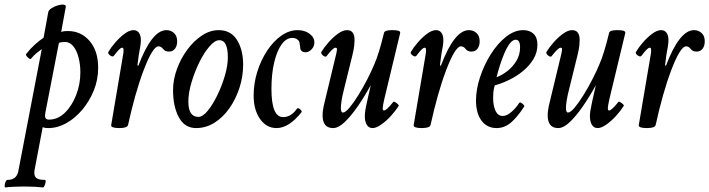

<svg xmlns="http://www.w3.org/2000/svg" viewBox="-79 -548 3107 841"><path d="M-55 273Q-59 273 -58.5 264.5Q-58 256 -54.5 248Q-51 240 -46 240Q-7 240 1 203L104 -333Q96 -327 83 -317Q70 -307 57 -291Q54 -288 48 -292Q42 -296 37.5 -302.5Q33 -309 36 -312Q54 -335 73.5 -352.5Q93 -370 112 -383L132 -493Q133 -503 146 -511.5Q159 -520 174 -524.5Q189 -529 200 -527.5Q211 -526 209 -517L189 -408Q197 -411 204 -411.5Q211 -412 219 -412Q276 -412 313.5 -368.5Q351 -325 351 -251Q351 -199 332 -152Q313 -105 281.5 -67.5Q250 -30 211.5 -8.5Q173 13 133 13Q129 13 122.5 12.5Q116 12 108 9L72 199Q69 221 79 230.5Q89 240 117 240Q122 240 121 248Q120 256 116.5 264.5Q113 273 109 273Q92 271 72 270Q52 269 26 269Q2 269 -18.5 270Q-39 271 -55 273ZM135 -24Q174 -24 205 -54Q236 -84 254.5 -131.5Q273 -179 273 -231Q273 -266 265 -296.5Q257 -327 242 -345.5Q227 -364 207 -364Q201 -364 194 -363.5Q187 -363 179 -360L120 -56Q120 -51 119 -48Q118 -45 118 -42Q118 -24 135 -24Z M444 13Q406 13 408 0L461 -313Q462 -318 462 -321.5Q462 -325 462 -330Q462 -339 456 -339Q450 -339 441 -329.5Q432 -320 420 -304Q416 -299 409 -302Q402 -305 397.5 -310.5Q393 -316 396 -321Q407 -340 426 -362Q445 -384 466.5 -400Q488 -416 506 -416Q521 -416 529.5 -404.5Q538 -393 538 -373Q538 -362 536 -347.5Q534 -333 529 -308L523 -262L527 -260Q586 -416 650 -416Q669 -416 683 -403.5Q697 -391 697 -367Q697 -347 687.5 -334.5Q678 -322 661 -322Q644 -322 635.5 -333.5Q627 -345 615 -345Q590 -345 550 -240Q531 -190 514 -129.5Q497 -69 482 -1Q479 13 444 13Z M780 13Q730 13 704.5 -34Q679 -81 679 -153Q679 -199 696 -245.5Q713 -292 741.5 -330.5Q770 -369 805.5 -392.5Q841 -416 879 -416Q932 -416 959 -373Q986 -330 986 -265Q986 -213 970 -163.5Q954 -114 926 -74Q898 -34 860.5 -10.5Q823 13 780 13ZM790 -36Q809 -36 831 -63Q853 -90 873 -131Q893 -172 906 -216.5Q919 -261 919 -297Q919 -372 882 -372Q862 -372 838 -344Q814 -316 793.5 -274Q773 -232 759.5 -186Q746 -140 746 -103Q746 -36 790 -36Z M1132 13Q1088 13 1060 -27Q1032 -67 1032 -129Q1032 -183 1048 -234Q1064 -285 1091.5 -326.5Q1119 -368 1153.5 -392Q1188 -416 1225 -416Q1255 -416 1276.5 -400.5Q1298 -385 1298 -362Q1298 -344 1285.5 -331.5Q1273 -319 1259 -319Q1243 -319 1237 -332Q1235 -344 1234 -354.5Q1233 -365 1230 -369Q1219 -382 1202 -382Q1175 -382 1154.5 -353.5Q1134 -325 1122 -274.5Q1110 -224 1110 -158Q1110 -35 1161 -35Q1196 -35 1222 -72Q1225 -76 1230.5 -73Q1236 -70 1240 -64.5Q1244 -59 1242 -57Q1187 13 1132 13Z M1380 13Q1334 13 1334 -43Q1334 -65 1342 -97L1394 -313Q1397 -327 1397 -333Q1397 -339 1390 -339Q1380 -339 1352 -303Q1349 -298 1342 -301Q1335 -304 1330.5 -310.5Q1326 -317 1329 -321Q1341 -341 1360.5 -363Q1380 -385 1401.5 -400.5Q1423 -416 1441 -416Q1474 -416 1474 -373Q1474 -362 1472.5 -347.5Q1471 -333 1465 -308L1428 -158Q1420 -127 1417 -106.5Q1414 -86 1414 -75Q1414 -55 1423 -55Q1434 -55 1452 -76.5Q1470 -98 1490.5 -131Q1511 -164 1529.5 -200Q1548 -236 1560 -265Q1581 -312 1603 -404Q1606 -416 1637 -416Q1657 -416 1665.5 -413.5Q1674 -411 1674 -404L1605 -117Q1598 -87 1597.5 -75.5Q1597 -64 1603 -64Q1614 -64 1644 -102Q1646 -104 1652 -100.5Q1658 -97 1663.5 -92Q1669 -87 1667 -84Q1654 -63 1633.5 -40.5Q1613 -18 1591 -2.5Q1569 13 1553 13Q1536 13 1527.5 -1.5Q1519 -16 1519 -38Q1519 -50 1521 -63.5Q1523 -77 1529 -104L1545 -175Q1517 -124 1487.5 -81.5Q1458 -39 1430.5 -13Q1403 13 1380 13Z M1769 13Q1731 13 1733 0L1786 -313Q1787 -318 1787 -321.5Q1787 -325 1787 -330Q1787 -339 1781 -339Q1775 -339 1766 -329.5Q1757 -320 1745 -304Q1741 -299 1734 -302Q1727 -305 1722.5 -310.5Q1718 -316 1721 -321Q1732 -340 1751 -362Q1770 -384 1791.5 -400Q1813 -416 1831 -416Q1846 -416 1854.5 -404.5Q1863 -393 1863 -373Q1863 -362 1861 -347.5Q1859 -333 1854 -308L1848 -262L1852 -260Q1911 -416 1975 -416Q1994 -416 2008 -403.5Q2022 -391 2022 -367Q2022 -347 2012.5 -334.5Q2003 -322 1986 -322Q1969 -322 1960.5 -333.5Q1952 -345 1940 -345Q1915 -345 1875 -240Q1856 -190 1839 -129.5Q1822 -69 1807 -1Q1804 13 1769 13Z M2096 13Q2055 13 2030.5 -19Q2006 -51 2006 -108Q2006 -156 2023.5 -209.5Q2041 -263 2070.5 -310Q2100 -357 2137 -386.5Q2174 -416 2213 -416Q2241 -416 2258 -400Q2275 -384 2275 -352Q2275 -318 2257.5 -289Q2240 -260 2212 -237Q2184 -214 2151 -198Q2118 -182 2088 -174Q2083 -156 2082 -143.5Q2081 -131 2081 -119Q2081 -85 2091.5 -62.5Q2102 -40 2123 -40Q2141 -40 2161.5 -58Q2182 -76 2195 -97Q2198 -101 2204 -97.5Q2210 -94 2214.5 -89Q2219 -84 2217 -81Q2187 -35 2159 -11Q2131 13 2096 13ZM2096 -210Q2119 -218 2143 -236.5Q2167 -255 2183 -281.5Q2199 -308 2199 -341Q2199 -374 2180 -374Q2167 -374 2154.5 -358Q2142 -342 2131 -316.5Q2120 -291 2111 -262.5Q2102 -234 2096 -210Z M2366 13Q2320 13 2320 -43Q2320 -65 2328 -97L2380 -313Q2383 -327 2383 -333Q2383 -339 2376 -339Q2366 -339 2338 -303Q2335 -298 2328 -301Q2321 -304 2316.5 -310.5Q2312 -317 2315 -321Q2327 -341 2346.5 -363Q2366 -385 2387.5 -400.5Q2409 -416 2427 -416Q2460 -416 2460 -373Q2460 -362 2458.5 -347.5Q2457 -333 2451 -308L2414 -158Q2406 -127 2403 -106.5Q2400 -86 2400 -75Q2400 -55 2409 -55Q2420 -55 2438 -76.5Q2456 -98 2476.5 -131Q2497 -164 2515.5 -200Q2534 -236 2546 -265Q2567 -312 2589 -404Q2592 -416 2623 -416Q2643 -416 2651.5 -413.5Q2660 -411 2660 -404L2591 -117Q2584 -87 2583.5 -75.5Q2583 -64 2589 -64Q2600 -64 2630 -102Q2632 -104 2638 -100.5Q2644 -97 2649.5 -92Q2655 -87 2653 -84Q2640 -63 2619.5 -40.5Q2599 -18 2577 -2.5Q2555 13 2539 13Q2522 13 2513.5 -1.5Q2505 -16 2505 -38Q2505 -50 2507 -63.5Q2509 -77 2515 -104L2531 -175Q2503 -124 2473.5 -81.5Q2444 -39 2416.5 -13Q2389 13 2366 13Z M2755 13Q2717 13 2719 0L2772 -313Q2773 -318 2773 -321.5Q2773 -325 2773 -330Q2773 -339 2767 -339Q2761 -339 2752 -329.5Q2743 -320 2731 -304Q2727 -299 2720 -302Q2713 -305 2708.5 -310.5Q2704 -316 2707 -321Q2718 -340 2737 -362Q2756 -384 2777.5 -400Q2799 -416 2817 -416Q2832 -416 2840.5 -404.5Q2849 -393 2849 -373Q2849 -362 2847 -347.5Q2845 -333 2840 -308L2834 -262L2838 -260Q2897 -416 2961 -416Q2980 -416 2994 -403.5Q3008 -391 3008 -367Q3008 -347 2998.5 -334.5Q2989 -322 2972 -322Q2955 -322 2946.5 -333.5Q2938 -345 2926 -345Q2901 -345 2861 -240Q2842 -190 2825 -129.5Q2808 -69 2793 -1Q2790 13 2755 13Z"/></svg>

Font: Junicode Two Beta Condensed Medium
Style: Italic
Weight: 500
Width: 3
Italic angle: -9°
Version: Version 1.053; ttfautohint (v1.8.4)